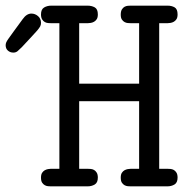

<svg xmlns="http://www.w3.org/2000/svg" viewBox="-104 -659 649 679"><path d="M-84 -499Q-84 -504 -82 -509Q-80 -514 -73.5 -523Q-67 -532 -55.5 -548Q-44 -564 -24 -591Q-10 -611 7 -611Q20 -611 30.5 -602Q41 -593 41 -578Q41 -571 38 -565.5Q35 -560 27.5 -551Q20 -542 7 -528.5Q-6 -515 -27 -492Q-36 -483 -42 -478Q-48 -473 -57 -473Q-68 -473 -76 -480Q-84 -487 -84 -499ZM-84 -499Q-84 -504 -82 -509Q-80 -514 -73.5 -523Q-67 -532 -55.5 -548Q-44 -564 -24 -591Q-10 -611 7 -611Q20 -611 30.5 -602Q41 -593 41 -578Q41 -571 38 -565.5Q35 -560 27.5 -551Q20 -542 7 -528.5Q-6 -515 -27 -492Q-36 -483 -42 -478Q-48 -473 -57 -473Q-68 -473 -76 -480Q-84 -487 -84 -499ZM41 -31Q41 -42 45 -48Q49 -54 54.5 -57Q60 -60 66 -61Q72 -62 75 -62H106V-577H76Q72 -577 66 -577.5Q60 -578 54.5 -581Q49 -584 45 -590.5Q41 -597 41 -608Q41 -626 52 -632.5Q63 -639 77 -639H206Q220 -639 231 -633Q242 -627 242 -608Q242 -597 238 -591Q234 -585 228.5 -582Q223 -579 217 -578Q211 -577 207 -577H176V-363H388V-577H358Q354 -577 348 -577.5Q342 -578 336.5 -581Q331 -584 327 -590Q323 -596 323 -607Q323 -619 327 -625.5Q331 -632 336.5 -635Q342 -638 348 -638.5Q354 -639 358 -639H489Q503 -639 513.5 -633Q524 -627 524 -608Q524 -597 520 -591Q516 -585 510.5 -582Q505 -579 499 -578Q493 -577 489 -577H459V-62H489Q493 -62 499 -61.5Q505 -61 510.5 -58Q516 -55 520 -48.5Q524 -42 524 -31Q524 -13 513 -6.5Q502 0 488 0H358Q354 0 348 -0.5Q342 -1 336.5 -4Q331 -7 327 -13Q323 -19 323 -31Q323 -42 327 -48Q331 -54 336.5 -57Q342 -60 348 -61Q354 -62 358 -62H388V-301H176V-62H207Q211 -62 217 -61.5Q223 -61 228.5 -58Q234 -55 238 -48.5Q242 -42 242 -31Q242 -13 231 -6.5Q220 0 206 0H76Q72 0 66 -0.5Q60 -1 54.5 -4Q49 -7 45 -13Q41 -19 41 -31Z"/></svg>

Font: CMU Typewriter Custom
Style: Regular
Weight: 500
Monospace: yes
Version: Version 0.7.0